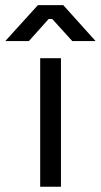

<svg xmlns="http://www.w3.org/2000/svg" viewBox="-70 -711 384 731"><path d="M83 0Q83 -122.1 83 -489.3Q102.5 -489.3 162.1 -489.3Q162.1 -367.2 162.1 0Q142.6 0 83 0ZM-49.8 -554.7Q-18.6 -588.9 74.2 -691.4Q98.6 -691.4 170.9 -691.4Q202.1 -657.2 293.9 -554.7Q271.5 -554.7 205.1 -554.7Q185.5 -576.2 128.9 -638.7Q126 -638.7 115.2 -638.7Q96.7 -618.2 40 -554.7Q17.6 -554.7 -49.8 -554.7Z"/></svg>

Font: Kadena Space Grotesk
Style: Regular
Weight: 400
Designer: Florian Karsten
Version: Version 2.000